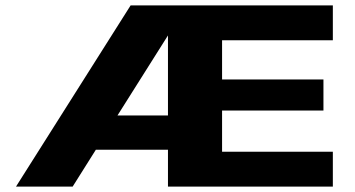

<svg xmlns="http://www.w3.org/2000/svg" viewBox="-20 -695 1322 715"><path d="M1219.5 -545H807V-399H1184.5V-283.5H807V-130H1219.5V0H605.5V-137.5H337L250.5 0H39.5L466.5 -675H1219.5ZM417.5 -265H605.5V-563Z"/></svg>

Font: Anybody Wide
Style: Bold
Weight: 700
Width: 7
Designer: Tyler Finck
Foundry: Etcetera Type Company
Version: Version 1.000; ttfautohint (v1.8)